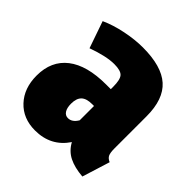

<svg xmlns="http://www.w3.org/2000/svg" viewBox="-158 -675 816 816"><g transform="rotate(45 250.0 -267.0)"><path d="M490 -109 451 16Q401 12 368 -4.5Q335 -21 316 -56Q265 20 170 20Q98 20 54 -27Q10 -74 10 -150Q10 -238 70.5 -285Q131 -332 246 -332H274V-346Q274 -389 261 -403.5Q248 -418 209 -418Q162 -418 87 -391L45 -512Q89 -532 143.5 -543Q198 -554 245 -554Q358 -554 410.5 -507Q463 -460 463 -358V-165Q463 -139 468.5 -127.5Q474 -116 490 -109ZM274 -145V-231H263Q229 -231 213.5 -216Q198 -201 198 -169Q198 -144 207 -130Q216 -116 232 -116Q257 -116 274 -145Z"/></g></svg>

Font: Fira Sans Condensed Black
Style: Regular
Weight: 900
Width: 3
Designer: Carrois Corporate & Edenspiekermann AG
Foundry: Carrois Corporate GbR & Edenspiekermann AG
Version: Version 4.203